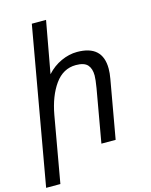

<svg xmlns="http://www.w3.org/2000/svg" viewBox="-151 -878 889 1133"><g transform="rotate(-15 293.5 -311.0)"><path d="M156 -790H243L185.5 -473.5Q223.5 -515.5 272.5 -537.8Q321.5 -560 370 -560Q525.5 -560 525.5 -417Q525.5 -389 519.5 -356L456.5 0H369.5L426.5 -324Q435 -375 435 -399Q435 -441.5 414.5 -464.2Q394 -487 343.5 -487Q265.5 -487 215.2 -416.8Q165 -346.5 145 -235L74 167.5H-13Z"/></g></svg>

Font: JuliaMono Italic
Style: Regular
Weight: 400
Italic angle: -9°
Monospace: yes
Designer: cormullion
Foundry: corm
Version: Version 0.049; ttfautohint (v1.8.4)